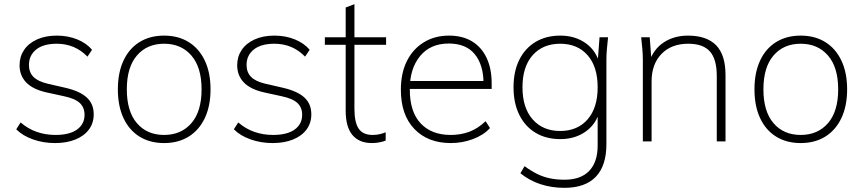

<svg xmlns="http://www.w3.org/2000/svg" viewBox="-20 -679 4142 922"><path d="M244 8Q188 8 138.5 -9.5Q89 -27 58 -58L79 -91Q115 -60 157 -45.5Q199 -31 246 -31Q314 -31 350 -57Q386 -83 386 -128Q386 -163 363 -184.5Q340 -206 287 -217L200 -236Q136 -251 105 -284Q74 -317 74 -366Q74 -407 95.5 -439Q117 -471 157.5 -489.5Q198 -508 253 -508Q306 -508 350.5 -490Q395 -472 422 -440L400 -407Q370 -438 333 -453.5Q296 -469 253 -469Q188 -469 153.5 -441Q119 -413 119 -367Q119 -332 140.5 -310Q162 -288 209 -277L296 -257Q364 -241 397 -210.5Q430 -180 430 -130Q430 -88 407 -57Q384 -26 342 -9Q300 8 244 8Z M768 8Q700 8 650 -23Q600 -54 573 -112Q546 -170 546 -250Q546 -330 573 -388Q600 -446 650 -477Q700 -508 768 -508Q836 -508 886 -477Q936 -446 963.5 -388Q991 -330 991 -250Q991 -170 963.5 -112Q936 -54 886 -23Q836 8 768 8ZM768 -31Q850 -31 899 -87.5Q948 -144 948 -250Q948 -356 899 -412.5Q850 -469 768 -469Q686 -469 637.5 -412.5Q589 -356 589 -250Q589 -144 637.5 -87.5Q686 -31 768 -31Z M1289 8Q1233 8 1183.5 -9.5Q1134 -27 1103 -58L1124 -91Q1160 -60 1202 -45.5Q1244 -31 1291 -31Q1359 -31 1395 -57Q1431 -83 1431 -128Q1431 -163 1408 -184.5Q1385 -206 1332 -217L1245 -236Q1181 -251 1150 -284Q1119 -317 1119 -366Q1119 -407 1140.5 -439Q1162 -471 1202.5 -489.5Q1243 -508 1298 -508Q1351 -508 1395.5 -490Q1440 -472 1467 -440L1445 -407Q1415 -438 1378 -453.5Q1341 -469 1298 -469Q1233 -469 1198.5 -441Q1164 -413 1164 -367Q1164 -332 1185.5 -310Q1207 -288 1254 -277L1341 -257Q1409 -241 1442 -210.5Q1475 -180 1475 -130Q1475 -88 1452 -57Q1429 -26 1387 -9Q1345 8 1289 8Z M1766 8Q1705 8 1672.5 -30.5Q1640 -69 1640 -148V-464H1540V-500H1640V-643L1682 -659V-500H1834V-464H1682V-157Q1682 -91 1702.5 -61Q1723 -31 1769 -31Q1789 -31 1805 -35Q1821 -39 1832 -44V-4Q1821 1 1802.5 4.5Q1784 8 1766 8Z M2145 8Q2035 8 1970 -59.5Q1905 -127 1905 -248Q1905 -328 1934 -386Q1963 -444 2015.5 -476Q2068 -508 2136 -508Q2201 -508 2246.5 -480.5Q2292 -453 2316.5 -401.5Q2341 -350 2341 -279V-252H1932V-290H2319L2302 -277Q2302 -367 2260 -418.5Q2218 -470 2135 -470Q2047 -470 1997.5 -410Q1948 -350 1948 -253V-248Q1948 -142 2000 -86.5Q2052 -31 2145 -31Q2192 -31 2233 -46Q2274 -61 2312 -97L2333 -64Q2302 -30 2251 -11Q2200 8 2145 8Z M2690 223Q2629 223 2575.5 205.5Q2522 188 2479 153L2499 119Q2532 143 2561 157Q2590 171 2621.5 177.5Q2653 184 2691 184Q2769 184 2809.5 141.5Q2850 99 2850 20V-151H2861Q2845 -85 2793.5 -48Q2742 -11 2671 -11Q2602 -11 2551.5 -41.5Q2501 -72 2473.5 -128Q2446 -184 2446 -260Q2446 -336 2473.5 -391.5Q2501 -447 2551.5 -477.5Q2602 -508 2671 -508Q2742 -508 2793.5 -471Q2845 -434 2861 -367L2850 -380L2859 -500H2900Q2897 -472 2894.5 -445Q2892 -418 2892 -392V13Q2892 117 2841 170Q2790 223 2690 223ZM2670 -50Q2753 -50 2801.5 -105.5Q2850 -161 2850 -260Q2850 -359 2801.5 -414Q2753 -469 2670 -469Q2587 -469 2538 -414Q2489 -359 2489 -260Q2489 -161 2538 -105.5Q2587 -50 2670 -50Z M3067 0V-392Q3067 -418 3064.5 -445Q3062 -472 3059 -500H3100L3109 -380H3097Q3118 -443 3167.5 -475.5Q3217 -508 3284 -508Q3373 -508 3418.5 -462Q3464 -416 3464 -318V0H3422V-314Q3422 -395 3389 -432Q3356 -469 3285 -469Q3204 -469 3156.5 -420Q3109 -371 3109 -288V0Z M3825 8Q3757 8 3707 -23Q3657 -54 3630 -112Q3603 -170 3603 -250Q3603 -330 3630 -388Q3657 -446 3707 -477Q3757 -508 3825 -508Q3893 -508 3943 -477Q3993 -446 4020.5 -388Q4048 -330 4048 -250Q4048 -170 4020.5 -112Q3993 -54 3943 -23Q3893 8 3825 8ZM3825 -31Q3907 -31 3956 -87.5Q4005 -144 4005 -250Q4005 -356 3956 -412.5Q3907 -469 3825 -469Q3743 -469 3694.5 -412.5Q3646 -356 3646 -250Q3646 -144 3694.5 -87.5Q3743 -31 3825 -31Z"/></svg>

Font: Mulish ExtraLight
Style: Regular
Weight: 200
Designer: Vernon Adams
Foundry: Vernon Adams
Version: Version 3.603